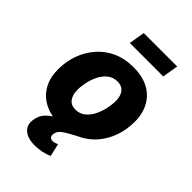

<svg xmlns="http://www.w3.org/2000/svg" viewBox="-274 -851 1167 1167"><g transform="rotate(45 309.5 -267.0)"><path d="M272 10.3Q194.8 10.3 141.1 -18.3Q87.4 -46.9 59.3 -98.6Q31.2 -150.4 31.2 -219.7Q31.2 -285.6 52.5 -345.5Q73.7 -405.3 114.3 -452.1Q154.8 -499 213.4 -525.9Q272 -552.7 347.2 -552.7Q423.8 -552.7 477.3 -524.2Q530.8 -495.6 558.8 -443.8Q586.9 -392.1 586.9 -322.8Q586.9 -256.8 566.2 -197Q545.4 -137.2 504.9 -90.3Q464.4 -43.5 405.8 -16.6Q347.2 10.3 272 10.3ZM278.3 -120.1Q315.4 -120.1 341.6 -141.4Q367.7 -162.6 384 -195.3Q400.4 -228 408.2 -263.9Q416 -299.8 416 -329.6Q416 -358.4 407.2 -379.4Q398.4 -400.4 381.8 -411.4Q365.2 -422.4 340.3 -422.4Q303.2 -422.4 276.9 -401.6Q250.5 -380.9 234.1 -348.4Q217.8 -315.9 210.2 -280.3Q202.6 -244.6 202.6 -214.8Q202.6 -170.9 222.2 -145.5Q241.7 -120.1 278.3 -120.1ZM258.3 209Q197.3 209 165.3 180.9Q133.3 152.8 142.1 102.5Q148.4 62 175 35.4Q201.7 8.8 239.5 -11.7Q277.3 -32.2 319.8 -52.7Q362.3 -73.2 401.6 -100.6Q440.9 -127.9 469.5 -168.7Q498 -209.5 508.3 -271H583.5Q572.3 -202.6 547.4 -156.2Q522.5 -109.9 490.5 -79.6Q458.5 -49.3 425 -29.1Q391.6 -8.8 362.1 6.6Q332.5 22 312.7 38.1Q293 54.2 289.1 78.1Q286.6 94.2 293.5 103.5Q300.3 112.8 316.4 112.8Q325.7 112.8 334.7 110.1Q343.8 107.4 353 102.5L372.1 184.6Q351.1 195.3 319.8 202.1Q288.6 209 258.3 209ZM531.2 -743.2 514.2 -640.6H226.6L243.7 -743.2Z"/></g></svg>

Font: Inter ExtraBold
Style: Italic
Weight: 800
Italic angle: -9.3988°
Designer: Rasmus Andersson
Foundry: rsms
Version: Version 4.001;git-66647c0bb